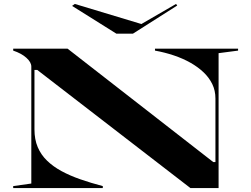

<svg xmlns="http://www.w3.org/2000/svg" viewBox="-20 -955 1276 975"><path d="M47 0V-10L139 -23V-617Q139 -639 114 -661.5Q89 -684 47 -698V-708H323L1063 -132H1074V-455Q1074 -495 1058 -528Q1042 -561 1013.5 -588Q985 -615 947 -636.5Q909 -658 863 -673.5Q817 -689 767 -698V-708H1189V-698L1090 -685V0H947L169 -600H155V-298Q155 -247 171.5 -208Q188 -169 219 -139Q250 -109 292.5 -86Q335 -63 388 -44.5Q441 -26 502 -10V0ZM874 -935 880 -927 655 -784H571L346 -925L360 -935L698 -833Z"/></svg>

Font: Kalnia Expanded
Style: Regular
Weight: 400
Width: 7
Designer: Frida Medrano
Foundry: Frida Medrano
Version: Version 1.105